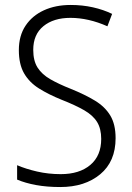

<svg xmlns="http://www.w3.org/2000/svg" viewBox="-20 -744 533 774"><path d="M446 -187Q446 -93 384 -41.5Q322 10 223 10Q169 10 125.5 2Q82 -6 49 -20V-78Q84 -63 129.5 -52.5Q175 -42 225 -42Q300 -42 344 -79Q388 -116 388 -184Q388 -225 371.5 -252Q355 -279 319.5 -299.5Q284 -320 228 -342Q176 -363 137 -387.5Q98 -412 77 -448.5Q56 -485 56 -542Q56 -600 83 -640.5Q110 -681 157 -702.5Q204 -724 265 -724Q312 -724 354.5 -714.5Q397 -705 432 -688L413 -638Q375 -655 337.5 -663.5Q300 -672 264 -672Q196 -672 155 -638.5Q114 -605 114 -543Q114 -499 131.5 -471.5Q149 -444 183 -424.5Q217 -405 265 -386Q322 -363 362.5 -338.5Q403 -314 424.5 -278.5Q446 -243 446 -187Z"/></svg>

Font: Noto Sans Myanmar UI SemiCondensed Light
Style: Regular
Weight: 300
Width: 4
Designer: Monotype Design Team
Foundry: Monotype Imaging Inc.
Version: Version 2.103; ttfautohint (v1.8.4.7-5d5b)